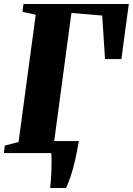

<svg xmlns="http://www.w3.org/2000/svg" viewBox="-24 -763 662 957"><path d="M226 174Q228 157.5 229.5 137Q231 116.5 232 93.5Q233 70.5 233 46.8Q233 23 231.5 0L199.5 -60H369Q359 -1.5 348.8 41.8Q338.5 85 327.8 116.8Q317 148.5 305.5 174ZM-4.5 0 0 -37.5 68.5 -55 154 -689.5 88 -704 93 -743H618L581 -468.5H499.5L485.5 -685.5L332 -698.5L245.5 -55L359 -37.5L355 0Z"/></svg>

Font: Merriweather 72pt Black
Style: Italic
Weight: 900
Italic angle: -7.8°
Version: Version 2.101